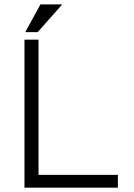

<svg xmlns="http://www.w3.org/2000/svg" viewBox="-20 -872 623 893"><path d="M93.8 1H528.3V-58.6H159.2V-687.5H93.8ZM269.5 -851.6H168L97.7 -722.7H155.3Z"/></svg>

Font: Dotum
Style: Regular
Weight: 400
Version: Version 2.21